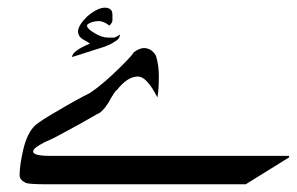

<svg xmlns="http://www.w3.org/2000/svg" viewBox="-20 -477 774 501"><path d="M734.4 -66.4 621.1 3.9H105.5Q54.7 3.9 46.9 0Q31.2 -7.8 31.2 -19.5Q31.2 -46.9 41 -87.9Q50.8 -128.9 70.3 -148.4Q82 -160.2 136.7 -191.4Q175.8 -214.8 214.8 -234.4Q250 -257.8 296.9 -304.7Q328.1 -335.9 328.1 -339.8Q343.8 -351.6 355.5 -351.6Q375 -351.6 386.7 -332Q394.5 -308.6 394.5 -277.3Q394.5 -242.2 390.6 -222.7Q363.3 -277.3 339.8 -277.3Q312.5 -277.3 285.2 -242.2Q281.2 -242.2 261.7 -207Q246.1 -183.6 234.4 -179.7Q187.5 -152.3 121.1 -117.2Q66.4 -93.8 66.4 -82Q66.4 -70.3 109.4 -70.3H734.4ZM293 -386.7Q293 -375 277.3 -367.2Q273.4 -363.3 253.9 -355.5L168 -328.1Q168 -343.8 214.8 -363.3Q203.1 -371.1 195.3 -375Q183.6 -382.8 183.6 -394.5Q183.6 -410.2 207 -433.6Q234.4 -457 253.9 -457Q261.7 -457 267.6 -453.1Q273.4 -449.2 273.4 -437.5Q273.4 -429.7 273.4 -423.8Q273.4 -418 265.6 -410.2Q250 -421.9 238.3 -421.9Q226.6 -421.9 216.8 -418Q207 -414.1 207 -410.2Q207 -402.3 226.6 -390.6Q246.1 -378.9 261.7 -378.9Q273.4 -378.9 277.3 -378.9Q281.2 -378.9 293 -386.7Z"/></svg>

Font: 和音 by 宁静之雨，公众号njzyshare
Style: Regular
Weight: 400
Designer: Steve Matteson
Foundry: Ascender Corporation
Version: Version 6.00;June 8, 2018;FontCreator 11.0.0.2388 32-bit